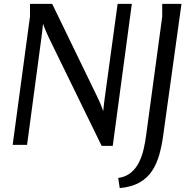

<svg xmlns="http://www.w3.org/2000/svg" viewBox="-20 -744 967 986"><path d="M248 -724 477 -252Q485 -235 493.5 -216.5Q502 -198 510 -173Q512 -197 514.5 -215Q517 -233 519 -249L584 -724H657L559 5H502L231 -550Q224 -566 216.5 -582.5Q209 -599 201 -622Q199 -598 196.5 -580Q194 -562 192 -545L119 0H45L134 -659V-724ZM813 -724H912L818 -48Q811 4 798 50.5Q785 97 761 133.5Q737 170 697 193Q657 216 595 222L587 170Q627 164 653 142Q679 120 694.5 88Q710 56 718 20.5Q726 -15 730 -46L813 -658Z"/></svg>

Font: Rosario Light
Style: Italic
Weight: 300
Italic angle: -8.05°
Designer: Hector Gatti
Foundry: Omnibus Type
Version: Version 1.101; ttfautohint (v1.8.1.43-b0c9)